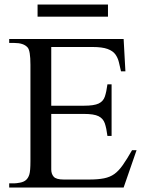

<svg xmlns="http://www.w3.org/2000/svg" viewBox="-20 -836 651 856"><path d="M588.9 -166.5 531.2 0H21V-18.6H43.9Q52.2 -18.6 69.3 -21.7Q86.4 -24.9 96.2 -33.7Q106 -42.5 110.8 -58.1Q115.7 -73.7 115.7 -117.7V-547.4Q115.7 -610.8 103 -624.5Q85.4 -644.5 43.9 -644.5H21V-662.1H531.2L539.1 -518.1H519.5Q514.6 -539.6 510 -558.8Q505.4 -578.1 494.4 -593.5Q483.4 -608.9 459.5 -617.7Q435.5 -626.5 392.1 -626.5H208.5V-364.7H354.5Q399.4 -364.7 419.9 -374.5Q440.4 -384.3 447.5 -405.5Q454.6 -426.8 459 -460H477.5V-230H459Q454.6 -264.6 447.3 -286.1Q439.9 -307.6 419.4 -317.9Q398.9 -328.1 354.5 -328.1H208.5V-80.1Q208.5 -60.5 219.5 -48.1Q230.5 -35.6 264.6 -35.6H376.5Q417 -35.6 443.8 -41Q470.7 -46.4 490 -60.3Q509.3 -74.2 527.3 -99.9Q545.4 -125.5 568.8 -166.5ZM461.4 -761.7H147.5V-815.9H461.4Z"/></svg>

Font: BabelStone Roman
Style: Regular
Weight: 400
Designer: Walt Agee, Victor Gaultney, Peter Martin, Debbi Hosken, Becca Hirsbrunner (SIL); Andrew West (BabelStone)
Foundry: BabelStone
Version: Version 16.000